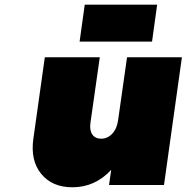

<svg xmlns="http://www.w3.org/2000/svg" viewBox="-20 -792 799 822"><path d="M123 -199.2 171.9 -546.9H407.2L367.2 -266.1Q362.8 -234.4 375.2 -216.3Q387.7 -198.2 413.1 -198.2Q440.9 -198.2 460.9 -220Q481 -241.7 485.8 -278.8L523.9 -546.9H758.8L682.1 0H446.8L456.1 -64.9Q387.2 9.8 290 9.8Q203.1 9.8 156.2 -47.9Q109.4 -105.5 123 -199.2ZM320.8 -613.8 342.8 -772H652.8L630.9 -613.8Z"/></svg>

Font: Trueno UltraBlack
Style: Italic
Weight: 950
Designer: Julieta Ulanovsky
Foundry: Julieta Ulanovsky
Version: Version 3.001b | FøM Fix